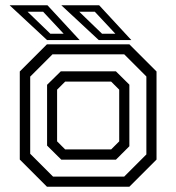

<svg xmlns="http://www.w3.org/2000/svg" viewBox="-20 -708 668 728"><path d="M158 0 55 -103V-437L158 -540H470.5L573.5 -437V-103L470.5 0ZM181 -38.5H451L535 -122.5V-418L451 -502H179L94.5 -417.5V-125ZM212.5 -102.5 158.5 -156V-386.5L210.5 -437.5H419.5L470.5 -387V-153.5L419.5 -102.5ZM227 -141.5H401.5L432 -172V-368L401.5 -398.5H227L196.5 -368V-172ZM478 -556H354.5L212.5 -688H356ZM417.5 -580 339.5 -663.5H280.5L367 -580ZM282 -556H158.5L16.5 -688H160ZM221.5 -580 143.5 -663.5H84.5L171 -580Z"/></svg>

Font: Tourney
Style: Regular
Weight: 400
Designer: Tyler Finck
Foundry: Etcetera Type Co
Version: Version 1.015